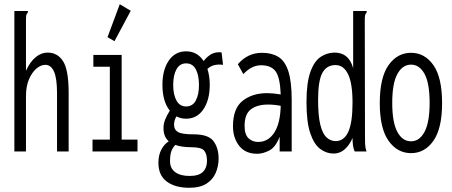

<svg xmlns="http://www.w3.org/2000/svg" viewBox="-20 -717 2140 909"><path d="M48 -665H112V-658Q106 -652 104.5 -645Q103 -638 103 -621V-382Q122 -424 148.5 -446Q175 -468 205 -468Q253 -468 279 -426.5Q305 -385 305 -277V0H250V-275Q250 -347 235.5 -378.5Q221 -410 195 -410Q173 -410 152 -392Q131 -374 117 -341Q103 -308 103 -263V0H48Z M418 0V-56H500V-401H422V-457H556V-56H631V0ZM522 -522 489 -541 547 -697 599 -666Z M861 -155Q836 -155 815 -166Q804 -146 804 -127Q804 -103 822.5 -92Q841 -81 897 -81Q967 -81 991 -48.5Q1015 -16 1015 34Q1015 69 1001.5 101Q988 133 957.5 152.5Q927 172 876 172Q809 172 769.5 142.5Q730 113 730 54Q730 17 744 -9Q758 -35 779 -48Q754 -70 754 -110Q754 -132 762.5 -152.5Q771 -173 784 -193Q749 -237 749 -315Q749 -386 779 -430Q809 -474 861 -474Q914 -474 944 -428Q962 -451 982 -461.5Q1002 -472 1029 -469L1036 -410Q1015 -413 996.5 -409Q978 -405 962 -391Q973 -357 973 -315Q973 -244 943 -199.5Q913 -155 861 -155ZM861 -213Q892 -213 907 -241Q922 -269 922 -315Q922 -361 907 -389Q892 -417 861 -417Q831 -417 815.5 -389Q800 -361 800 -315Q800 -269 815.5 -241Q831 -213 861 -213ZM785 46Q785 80 809.5 98Q834 116 877 116Q922 116 941 96.5Q960 77 960 45Q960 12 946.5 -4Q933 -20 886 -20Q840 -20 810 -31Q796 -16 790.5 1Q785 18 785 46Z M1197 11Q1142 11 1112.5 -26.5Q1083 -64 1083 -119Q1083 -204 1129 -240Q1175 -276 1244 -276Q1272 -276 1309 -270Q1306 -350 1285 -379Q1264 -408 1216 -408Q1171 -408 1132 -366L1106 -413Q1153 -467 1220 -467Q1266 -467 1297.5 -448Q1329 -429 1345 -380Q1361 -331 1361 -243V0H1304V-70Q1285 -20 1255 -4.5Q1225 11 1197 11ZM1138 -121Q1138 -80 1156.5 -62.5Q1175 -45 1202 -45Q1250 -45 1278.5 -89Q1307 -133 1309 -216Q1294 -219 1278.5 -220.5Q1263 -222 1249 -222Q1198 -222 1168 -199.5Q1138 -177 1138 -121Z M1559 10Q1526 10 1496.5 -11.5Q1467 -33 1449 -86Q1431 -139 1431 -233Q1431 -325 1449.5 -376.5Q1468 -428 1498.5 -448Q1529 -468 1564 -468Q1632 -468 1652 -394V-665H1716V-658Q1710 -652 1708.5 -645Q1707 -638 1707 -621L1708 -71Q1708 -53 1708.5 -35.5Q1709 -18 1715 0H1659Q1653 -14 1651 -30Q1649 -46 1649 -64Q1636 -32 1613 -11Q1590 10 1559 10ZM1569 -49Q1609 -49 1629 -93Q1649 -137 1649 -231Q1649 -322 1628 -365.5Q1607 -409 1568 -409Q1527 -409 1506.5 -372.5Q1486 -336 1486 -244Q1486 -169 1496.5 -126.5Q1507 -84 1526 -66.5Q1545 -49 1569 -49Z M1926 8Q1861 8 1819.5 -50.5Q1778 -109 1778 -229Q1778 -350 1819.5 -408.5Q1861 -467 1926 -467Q1991 -467 2032 -408.5Q2073 -350 2073 -229Q2073 -109 2032 -50.5Q1991 8 1926 8ZM1926 -48Q1966 -48 1990 -93Q2014 -138 2014 -230Q2014 -323 1990 -367Q1966 -411 1926 -411Q1886 -411 1861.5 -367Q1837 -323 1837 -230Q1837 -138 1861 -93Q1885 -48 1926 -48Z"/></svg>

Font: Inconsolata ExtraCondensed
Style: Regular
Weight: 400
Width: 2
Monospace: yes
Designer: Raph Levien, Cyreal, Brenton Simpson
Foundry: Raph Levien, Cyreal, Google
Version: Version 3.000; ttfautohint (v1.8.2.53-6de2)